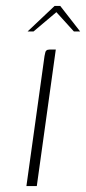

<svg xmlns="http://www.w3.org/2000/svg" viewBox="-20 -627 290 647"><path d="M69 0Q84 -109 99.5 -218.5Q115 -328 130 -438Q132 -445 132.5 -449.5Q133 -454 136.5 -457Q140 -460 147 -460H168L104 0ZM73 -521 164 -607H183L250 -521H229L170 -586L93 -521Z"/></svg>

Font: Genos ExtraLight
Style: Italic
Weight: 250
Italic angle: -8°
Designer: Robert E. Leuschke
Foundry: Robert E. Leuschke
Version: Version 1.010